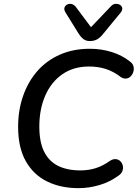

<svg xmlns="http://www.w3.org/2000/svg" viewBox="-20 -967 716 996"><path d="M387 9Q295 9 224.5 -25.5Q154 -60 114 -130.5Q74 -201 74 -309Q74 -395 99.5 -468.5Q125 -542 172.5 -597Q220 -652 289.5 -683Q359 -714 446 -714Q506 -714 560 -697Q614 -680 654 -648Q669 -637 672.5 -622.5Q676 -608 671.5 -594Q667 -580 657.5 -570.5Q648 -561 634.5 -559.5Q621 -558 607 -567Q568 -597 528 -609.5Q488 -622 442 -622Q361 -622 303 -581.5Q245 -541 214.5 -470.5Q184 -400 184 -311Q184 -230 209 -180Q234 -130 281.5 -106.5Q329 -83 397 -83Q439 -83 476 -94.5Q513 -106 551 -133Q567 -143 581 -141.5Q595 -140 604.5 -130.5Q614 -121 617 -107.5Q620 -94 615 -80Q610 -66 595 -56Q550 -23 496 -7Q442 9 387 9ZM446 -754Q426 -754 412.5 -764.5Q399 -775 387 -794L320 -902Q311 -917 314.5 -927.5Q318 -938 328.5 -943.5Q339 -949 352 -946Q365 -943 375 -929L452 -826L556 -935Q566 -946 579 -947Q592 -948 602 -942Q612 -936 614 -925.5Q616 -915 607 -903L515 -791Q500 -772 484 -763Q468 -754 446 -754Z"/></svg>

Font: Nunito ExtraLight SemiBold
Style: Italic
Weight: 600
Italic angle: -9°
Version: Version 3.602